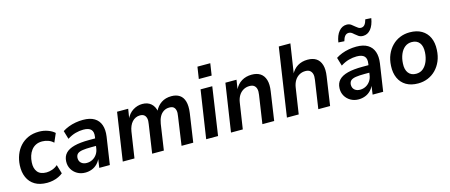

<svg xmlns="http://www.w3.org/2000/svg" viewBox="-48 -1349 4574 1950"><g transform="rotate(-15 2239.5 -374.0)"><path d="M266 10Q189 10 138 -20.5Q87 -51 62.5 -106.5Q38 -162 42 -234Q45 -291 64.5 -342Q84 -393 118.5 -431Q153 -469 202.5 -491.5Q252 -514 318 -514Q366 -514 410 -498Q454 -482 480 -457L440 -365Q419 -387 387.5 -398.5Q356 -410 323 -410Q284 -410 255.5 -395.5Q227 -381 208 -355.5Q189 -330 179 -298.5Q169 -267 167 -231Q163 -168 192.5 -131Q222 -94 286 -94Q315 -94 347 -105Q379 -116 405 -139L433 -45Q414 -29 386.5 -16Q359 -3 328 3.5Q297 10 266 10Z M667 10Q620 10 583 -11.5Q546 -33 525.5 -69Q505 -105 507 -150Q509 -202 540 -235Q571 -268 632.5 -284Q694 -300 789 -300H865L854 -224H792Q735 -224 699 -218.5Q663 -213 646 -198.5Q629 -184 627 -154Q627 -119 649 -100Q671 -81 706 -81Q739 -81 766.5 -95.5Q794 -110 813 -137Q832 -164 837 -201L854 -316Q862 -367 838.5 -392Q815 -417 758 -417Q717 -417 675 -405.5Q633 -394 589 -366L563 -454Q592 -473 627 -486.5Q662 -500 701.5 -507Q741 -514 780 -514Q854 -514 899 -486.5Q944 -459 961.5 -408.5Q979 -358 969 -288L926 0H815L830 -105H835Q820 -67 794.5 -41Q769 -15 736 -2.5Q703 10 667 10Z M1062 0 1137 -504H1254L1237 -399H1233Q1260 -457 1306 -485.5Q1352 -514 1404 -514Q1460 -514 1495 -483.5Q1530 -453 1540 -398L1534 -402Q1559 -455 1603.5 -484.5Q1648 -514 1710 -514Q1761 -514 1795.5 -491Q1830 -468 1843.5 -420.5Q1857 -373 1847 -300L1803 0H1680L1723 -299Q1730 -336 1724.5 -360Q1719 -384 1704 -396Q1689 -408 1660 -408Q1626 -408 1599.5 -391Q1573 -374 1557 -344Q1541 -314 1534 -271L1494 0H1371L1415 -299Q1422 -336 1416 -360Q1410 -384 1394 -396Q1378 -408 1351 -408Q1327 -408 1305.5 -398Q1284 -388 1268 -370Q1252 -352 1241.5 -327.5Q1231 -303 1226 -272L1185 0Z M2025 -610 2044 -735H2179L2160 -610ZM1939 0 2015 -504H2138L2064 0Z M2200 0 2276 -504H2393L2377 -401H2374Q2401 -458 2447.5 -486Q2494 -514 2554 -514Q2609 -514 2644.5 -490.5Q2680 -467 2694.5 -419.5Q2709 -372 2698 -300L2654 0H2530L2574 -296Q2580 -334 2574 -357.5Q2568 -381 2551 -394.5Q2534 -408 2502 -408Q2466 -408 2436.5 -390.5Q2407 -373 2389 -342.5Q2371 -312 2365 -271L2324 0Z M2788 0 2895 -719H3017L2969 -404H2964Q2991 -459 3036.5 -486.5Q3082 -514 3142 -514Q3197 -514 3232.5 -490.5Q3268 -467 3282.5 -419.5Q3297 -372 3286 -300L3242 0H3118L3162 -296Q3168 -334 3161.5 -357.5Q3155 -381 3138 -394.5Q3121 -408 3090 -408Q3054 -408 3024.5 -390.5Q2995 -373 2977 -342.5Q2959 -312 2953 -271L2912 0Z M3541 10Q3494 10 3457 -11.5Q3420 -33 3399.5 -69Q3379 -105 3381 -150Q3383 -202 3414 -235Q3445 -268 3506.5 -284Q3568 -300 3663 -300H3739L3728 -224H3666Q3609 -224 3573 -218.5Q3537 -213 3520 -198.5Q3503 -184 3501 -154Q3501 -119 3523 -100Q3545 -81 3580 -81Q3613 -81 3640.5 -95.5Q3668 -110 3687 -137Q3706 -164 3711 -201L3728 -316Q3736 -367 3712.5 -392Q3689 -417 3632 -417Q3591 -417 3549 -405.5Q3507 -394 3463 -366L3437 -454Q3466 -473 3501 -486.5Q3536 -500 3575.5 -507Q3615 -514 3654 -514Q3728 -514 3773 -486.5Q3818 -459 3835.5 -408.5Q3853 -358 3843 -288L3800 0H3689L3704 -105H3709Q3694 -67 3668.5 -41Q3643 -15 3610 -2.5Q3577 10 3541 10ZM3552 -598 3490 -602Q3501 -674 3535 -714.5Q3569 -755 3617 -755Q3645 -755 3664.5 -740.5Q3684 -726 3700 -712Q3712 -702 3724 -694Q3736 -686 3751 -686Q3776 -686 3791 -704.5Q3806 -723 3815 -758L3877 -754Q3865 -681 3832 -641Q3799 -601 3751 -601Q3723 -601 3703.5 -614.5Q3684 -628 3667 -643Q3656 -654 3643.5 -661.5Q3631 -669 3616 -669Q3592 -669 3576.5 -651Q3561 -633 3552 -598Z M4167 10Q4093 10 4042 -20Q3991 -50 3966 -105Q3941 -160 3945 -233Q3948 -298 3970 -349.5Q3992 -401 4028.5 -438Q4065 -475 4112.5 -494.5Q4160 -514 4215 -514Q4289 -514 4340 -484Q4391 -454 4416 -400Q4441 -346 4437 -271Q4434 -206 4412 -154.5Q4390 -103 4353.5 -66Q4317 -29 4269.5 -9.5Q4222 10 4167 10ZM4172 -90Q4215 -90 4245 -114.5Q4275 -139 4293 -181.5Q4311 -224 4314 -277Q4318 -342 4290.5 -377.5Q4263 -413 4210 -413Q4168 -413 4137.5 -389Q4107 -365 4089 -322.5Q4071 -280 4068 -226Q4064 -162 4091.5 -126Q4119 -90 4172 -90Z"/></g></svg>

Font: Nunitoga
Style: Bold Italic
Weight: 700
Italic angle: -9°
Designer: Vernon Adams
Foundry: Vernon Adams
Version: Version 1.0